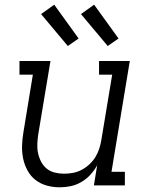

<svg xmlns="http://www.w3.org/2000/svg" viewBox="-20 -790 640 818"><path d="M235 8Q206 8 179 0.5Q152 -7 131 -23.5Q110 -40 97 -64Q84 -88 78.5 -115Q73 -142 74 -170.5Q75 -199 80 -228L120 -472H63V-530H195L143 -218Q140 -198 139 -177.5Q138 -157 142 -138Q146 -119 155 -101.5Q164 -84 178.5 -72Q193 -60 212.5 -55Q232 -50 252 -50Q252 -50 252.5 -50Q253 -50 253 -50Q272 -50 291 -53.5Q310 -57 328 -66.5Q346 -76 361 -90Q376 -104 386.5 -121Q397 -138 403 -157Q409 -176 412 -195L458 -472H402V-530H533L455 -58H512V0H380L394 -86Q382 -64 365 -45.5Q348 -27 326.5 -14.5Q305 -2 281.5 3Q258 8 235 8ZM439 -594 325 -730 381 -770 485 -626ZM269 -594 155 -730 211 -770 315 -626Z"/></svg>

Font: Iosevka Curly Slab LtExObl
Style: Regular
Weight: 300
Width: 7
Italic angle: -9°
Monospace: yes
Designer: Belleve Invis
Foundry: Belleve Invis
Version: Version 11.1.0; ttfautohint (v1.8.3)